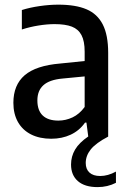

<svg xmlns="http://www.w3.org/2000/svg" viewBox="-20 -572 534 804"><path d="M465.5 146.5V193.5Q430.5 211.5 388.5 211.5Q335 211.5 306.2 186.5Q277.5 161.5 277.5 117Q277.5 83 294.5 54.2Q311.5 25.5 349.5 -0.5L342 -58.5H336Q312.5 -25 276 -8Q239.5 9 194.5 9Q146 9 110.2 -9Q74.5 -27 55.2 -61Q36 -95 36 -141.5Q36 -216 83.2 -256.8Q130.5 -297.5 232 -306L334.5 -316.5V-355.5Q334.5 -400 321.2 -425Q308 -450 280.8 -460.5Q253.5 -471 208.5 -471Q177.5 -471 141.5 -465.2Q105.5 -459.5 71.5 -448.5V-530Q104.5 -540.5 145.8 -546.5Q187 -552.5 224.5 -552.5Q296.5 -552.5 342 -533.2Q387.5 -514 410.2 -469.8Q433 -425.5 433 -350.5V0Q381.5 27 360.2 53.5Q339 80 339 110.5Q339 136.5 354.8 150.8Q370.5 165 399.5 165Q432 165 465.5 146.5ZM334.5 -124V-252L241 -243Q187 -238 161.8 -215.2Q136.5 -192.5 136.5 -151.5Q136.5 -109.5 159 -88.2Q181.5 -67 224.5 -67Q255 -67 283.8 -80.5Q312.5 -94 334.5 -124Z"/></svg>

Font: Encode Sans Semi Condensed Medium
Style: Regular
Weight: 500
Width: 4
Designer: Multiple Designers
Foundry: Impallari Type
Version: Version 2.000